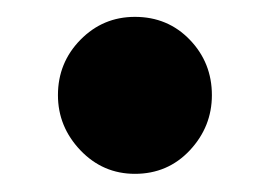

<svg xmlns="http://www.w3.org/2000/svg" viewBox="-20 -190 312 222"><path d="M136 11Q99 11 73 -16.2Q47 -43.5 47 -80Q47 -117.5 73 -144Q99 -170.5 136 -170.5Q174 -170.5 199.5 -144Q225 -117.5 225 -80Q225 -43.5 199.5 -16.2Q174 11 136 11Z"/></svg>

Font: Fraunces 9pt S000 SemiBold
Style: Regular
Weight: 600
Version: Version 1.000; ttfautohint (v1.8.3)